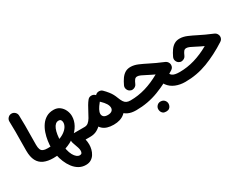

<svg xmlns="http://www.w3.org/2000/svg" viewBox="-82 -1262 2813 2184"><g transform="rotate(-30 1324.0 -170.0)"><path d="M53.8 -185.5Q53.8 -102.9 80.1 -52.7Q106.4 -2.4 156.9 20.1Q207.4 42.7 279.8 42.7H280.3Q307.3 42.7 325.9 23.6Q344.6 4.5 344.6 -22Q344.6 -49 325.9 -67.8Q307.3 -86.7 280.3 -86.7H279.8Q242.2 -86.7 221.3 -96.1Q200.4 -105.5 192 -127.6Q183.5 -149.8 183.5 -187.4Q183.5 -252.3 184.6 -313.2Q185.7 -374.1 185.9 -437.4Q186 -500.7 183.5 -572Q182.4 -599 162.4 -617.3Q142.5 -635.6 115.8 -634.5Q89.4 -633.4 71.2 -613.6Q53 -593.9 53.7 -566.9Q56.3 -494.6 56 -431.6Q55.8 -368.7 54.8 -309Q53.8 -249.3 53.8 -185.5Z M215.6 -22Q215.6 4.5 234.7 23.6Q253.8 42.7 280.3 42.7Q375.2 42.7 452.5 16.7Q529.8 -9.4 585.6 -53.5Q641.4 -97.7 671.3 -153Q701.3 -208.3 701.3 -266.6Q701.3 -305.8 684 -344Q666.7 -382.2 633.7 -407.4Q600.6 -432.6 553.1 -432.6Q497.9 -432.6 457.8 -409.1Q417.6 -385.6 390 -346.1Q362.4 -306.6 346.1 -258.5Q329.8 -210.4 322.6 -160.4Q315.4 -110.4 315.4 -66.4Q315.4 -23.2 325.1 26Q334.7 75.2 354.4 123Q374.1 170.9 403.7 209.8Q433.2 248.8 472.9 272.2Q512.6 295.7 562.9 295.7Q603.4 295.7 631.5 278.3Q659.7 261 676.9 233.4Q694.2 205.8 702.1 174Q710.1 142.2 710.1 113.3Q710.1 95.1 708.1 77.4Q706.1 59.7 702.1 42.7H763.7Q790.6 42.7 809.3 23.6Q828 4.5 828 -22Q828 -49 809.3 -67.8Q790.6 -86.7 763.7 -86.7H616.1Q589.4 -86.7 570.3 -67.6Q551.3 -48.6 551.3 -22.1Q551.3 -11.2 556.5 4.6Q561.6 20.5 568 37.6Q576.9 59.6 583.7 82.8Q590.6 106 590.6 124.6Q590.6 142.7 582.9 154Q575.2 165.3 556.6 165.3Q536.7 165.3 517 149.9Q497.3 134.5 481.1 104.9Q465 75.3 455.2 32.2Q445.4 -10.9 445.4 -66.4Q445.4 -121.6 452.1 -164.6Q458.7 -207.5 471.2 -237.2Q483.6 -267 501.2 -282.3Q518.8 -297.7 540.3 -297.7Q562.9 -297.7 571.5 -284.9Q580.2 -272.1 580.2 -251.6Q580.2 -224.7 562 -195.9Q543.8 -167.1 506.8 -142.3Q469.8 -117.4 413.5 -102.1Q357.1 -86.7 280.3 -86.7Q253.8 -86.7 234.7 -67.8Q215.6 -49 215.6 -22Z M699 -22Q699 4.5 718.1 23.6Q737.2 42.7 763.7 42.7Q816.4 42.7 855.5 20.7Q894.7 -1.3 922.6 -34.6Q950.6 -67.9 969.5 -103.1Q988.5 -138.3 1000.9 -164.8Q1010.3 -185.4 1026.9 -209.5Q1043.5 -233.5 1058.5 -250.9Q1075.9 -270.9 1073.2 -298.2Q1070.6 -325.4 1050.2 -342.4Q1029.8 -359.5 1002.7 -357Q975.7 -354.5 958.6 -334.1Q940.9 -312.3 923.5 -282.8Q906 -253.4 889.6 -220.9Q869.4 -180.7 851.3 -150.5Q833.3 -120.2 812.6 -103.5Q791.9 -86.7 763.7 -86.7Q737.2 -86.7 718.1 -67.8Q699 -49 699 -22ZM874.6 -106.7Q874.6 -32.3 922.9 12.5Q971.2 57.4 1065.4 57.4Q1156.1 57.4 1210 12Q1263.9 -33.3 1263.9 -109.4Q1263.9 -170.2 1235.5 -228Q1207 -285.8 1151.4 -339Q1132.1 -357.2 1105 -356.6Q1077.9 -356 1059.7 -336.7Q1041.5 -317.4 1042.1 -290.3Q1042.7 -263.2 1062 -245Q1099 -210.1 1116.5 -181.2Q1134 -152.3 1134 -127Q1134 -101.8 1115.5 -86.9Q1096.9 -72 1062.1 -72Q1026.4 -72 1009.4 -87Q992.4 -102.1 992.4 -126.8Q992.4 -149 1008.2 -179.1Q1023.9 -209.1 1057.7 -250.1Q1074.5 -270.9 1072.8 -297.6Q1071 -324.3 1051 -341.7Q1031 -359.1 1003.4 -357.5Q975.7 -356 959.4 -334.8Q912.4 -274 893.5 -218.5Q874.6 -163 874.6 -106.7ZM1060.2 -246.6Q1089.1 -221.6 1108.8 -193.5Q1128.4 -165.5 1140.4 -140.7Q1152.5 -115.8 1158.4 -99.6Q1172.2 -62.3 1197.4 -29.8Q1222.7 2.6 1264.1 22.6Q1305.5 42.7 1368.2 42.7H1368.7Q1395.6 42.7 1414.3 23.6Q1433 4.5 1433 -22Q1433 -49 1414.3 -67.8Q1395.6 -86.7 1368.7 -86.7H1368.2Q1337 -86.7 1317 -96.6Q1297 -106.4 1283.4 -128Q1269.8 -149.5 1256.7 -183.8Q1246.2 -212.2 1233.9 -235.1Q1221.7 -258.1 1202.8 -282Q1183.8 -306 1153.3 -337.4Q1135.1 -356.3 1107.8 -356.8Q1080.6 -357.2 1061.3 -338.6Q1048.5 -326.5 1043.5 -309.1Q1038.6 -291.6 1042.6 -274.8Q1046.6 -258.1 1060.2 -246.6Z M1555.5 -417.7Q1514.4 -417.7 1484.5 -399.5Q1454.6 -381.2 1431.6 -348.8Q1408.7 -316.3 1388.9 -273.8Q1377.8 -249.9 1385.9 -226.7Q1393.9 -203.6 1411.9 -191.9Q1430.4 -179.9 1450.1 -181.6Q1469.7 -183.3 1485 -194Q1500.2 -204.6 1505.6 -218.3Q1521.6 -255.4 1534.2 -270.6Q1546.8 -285.9 1568 -285.9Q1586.3 -285.9 1611.5 -274.8Q1636.6 -263.8 1670.2 -245.6Q1691.5 -234.3 1714.4 -223.1Q1737.2 -211.9 1762 -200.3Q1663.9 -144.5 1566.4 -115.6Q1468.9 -86.7 1368.7 -86.7Q1341.8 -86.7 1322.6 -67.3Q1303.5 -47.9 1303.5 -22Q1303.5 3.8 1322.6 23.3Q1341.8 42.7 1368.7 42.7Q1522 42.7 1661.8 -10.6Q1801.6 -64 1939.1 -153.1Q1969.4 -172.5 1969.4 -208Q1969.4 -226.6 1958.3 -243.4Q1947.1 -260.3 1930.1 -267.5Q1876.1 -290.4 1832.6 -310.1Q1789.2 -329.8 1754.9 -347.7Q1702.6 -374.6 1652 -396.2Q1601.3 -417.7 1555.5 -417.7ZM1761.2 -171.5Q1761.2 -98.8 1796.2 -51.3Q1831.2 -3.8 1888.6 19.5Q1946 42.7 2013.2 42.7H2013.7Q2040.6 42.7 2059.3 23.6Q2078 4.5 2078 -22Q2078 -49 2059.3 -67.8Q2040.6 -86.7 2013.7 -86.7H2013.2Q1945.8 -86.7 1918.2 -107.8Q1890.6 -129 1890.6 -171.5Q1890.6 -198.5 1871.8 -217.2Q1852.9 -235.8 1825.9 -235.8Q1799.4 -235.8 1780.3 -217.2Q1761.2 -198.5 1761.2 -171.5ZM1589.7 158.4Q1589.7 173.6 1594.8 187.7Q1600.5 202.9 1614.7 214.5Q1629 226.2 1656.2 226.2Q1682.9 226.2 1697.6 214.8Q1712.3 203.5 1718 187.7Q1723.6 171.9 1723.6 158.7Q1723.6 140.5 1713.1 124Q1705.1 111.2 1690.7 102.5Q1676.3 93.8 1655.5 93.8Q1626.8 93.8 1608.3 113.6Q1589.7 133.4 1589.7 158.4Z M2200.6 -417.7Q2159.4 -417.7 2129.5 -399.5Q2099.6 -381.2 2076.7 -348.8Q2053.7 -316.3 2033.9 -273.8Q2022.8 -249.9 2030.9 -226.7Q2038.9 -203.6 2056.9 -191.9Q2075.4 -179.9 2095.1 -181.6Q2114.7 -183.3 2130 -194Q2145.3 -204.6 2150.6 -218.3Q2166.6 -255.4 2179.2 -270.6Q2191.8 -285.9 2213 -285.9Q2231.3 -285.9 2256.5 -274.8Q2281.6 -263.8 2315.2 -245.6Q2336.5 -234.3 2359.4 -223.1Q2382.2 -211.9 2407 -200.3Q2309 -144.5 2211.4 -115.6Q2113.9 -86.7 2013.7 -86.7Q1986.8 -86.7 1967.7 -67.3Q1948.5 -47.9 1948.5 -22Q1948.5 3.8 1967.7 23.3Q1986.8 42.7 2013.7 42.7Q2167 42.7 2306.8 -10.6Q2446.7 -64 2584.1 -153.1Q2614.4 -172.5 2614.4 -208Q2614.4 -226.6 2603.3 -243.4Q2592.2 -260.3 2575.1 -267.5Q2521.1 -290.4 2477.7 -310.1Q2434.2 -329.8 2399.9 -347.7Q2347.7 -374.6 2297 -396.2Q2246.3 -417.7 2200.6 -417.7Z"/></g></svg>

Font: Mikhak VF
Style: Regular
Weight: 100
Designer: Amin Abedi
Version: Version 3.001